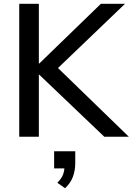

<svg xmlns="http://www.w3.org/2000/svg" viewBox="-20 -725 703 1018"><path d="M82 0V-705H186V-388H188L515 -705H643L260 -338L262 -389L663 0H533L188 -329H186V0ZM325 273 284 244Q307 221 314.5 200Q322 179 322 155L346 168H267V77H379V140Q379 179 366.5 212.5Q354 246 325 273Z"/></svg>

Font: Nunito Sans 12pt ExtraLight 12pt SemiBold
Style: Regular
Weight: 600
Version: Version 3.101;gftools[0.9.27]